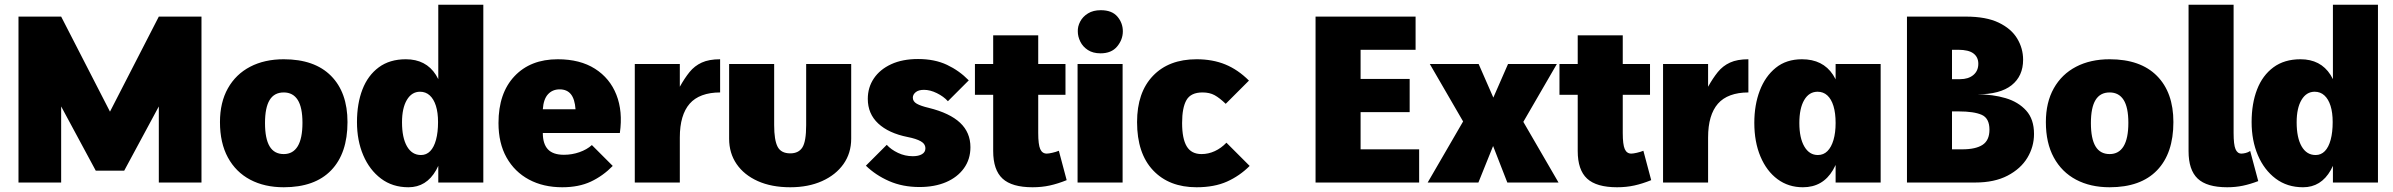

<svg xmlns="http://www.w3.org/2000/svg" viewBox="-20 -770 10096 810"><path d="M58 -700H238L444 -299L650 -700H830V0H650V-321L504 -50H384L238 -321V0H58Z M1177 20Q1096 20 1035.5 -12Q975 -44 941.5 -105.5Q908 -167 908 -255Q908 -338 941.5 -397.5Q975 -457 1035.5 -488.5Q1096 -520 1177 -520Q1307 -520 1376.5 -450Q1446 -380 1446 -255Q1446 -123 1377 -51.5Q1308 20 1177 20ZM1177 -120Q1216 -120 1236 -153Q1256 -186 1256 -252Q1256 -317 1236 -348.5Q1216 -380 1177 -380Q1137 -380 1117.5 -348Q1098 -316 1098 -251Q1098 -185 1117.5 -152.5Q1137 -120 1177 -120Z M1703 20Q1636 20 1587.5 -16.5Q1539 -53 1512.5 -115Q1486 -177 1486 -255Q1486 -333 1509 -392.5Q1532 -452 1578 -486Q1624 -520 1692 -520Q1777 -520 1819 -454Q1861 -388 1861 -255Q1861 -125 1820 -52.5Q1779 20 1703 20ZM1756 -116Q1779 -116 1795 -132.5Q1811 -149 1819.5 -180.5Q1828 -212 1828 -255Q1828 -295 1819 -323.5Q1810 -352 1793 -367.5Q1776 -383 1752 -383Q1717 -383 1696.5 -348.5Q1676 -314 1676 -254Q1676 -189 1697 -152.5Q1718 -116 1756 -116ZM1829 0V-750H2019V0Z M2352 20Q2272 20 2211.5 -12.5Q2151 -45 2117 -105.5Q2083 -166 2083 -251Q2083 -377 2150.5 -448.5Q2218 -520 2333 -520Q2427 -520 2490 -480Q2553 -440 2580.5 -370Q2608 -300 2595 -209H2270Q2270 -163 2291.5 -140Q2313 -117 2359 -117Q2393 -117 2424.5 -128Q2456 -139 2477 -158L2565 -70Q2524 -28 2473 -4Q2422 20 2352 20ZM2270 -309H2408Q2405 -352 2388.5 -372.5Q2372 -393 2341 -393Q2311 -393 2292 -372.5Q2273 -352 2270 -309Z M2658 -500H2848V-404Q2868 -440 2889 -466Q2910 -492 2940.5 -506Q2971 -520 3018 -520V-380Q2975 -380 2942.5 -368Q2910 -356 2889.5 -332.5Q2869 -309 2858.5 -273.5Q2848 -238 2848 -190V0H2658Z M3246 -500V-242Q3246 -179 3260.5 -151Q3275 -123 3314 -123Q3349 -123 3365 -148Q3381 -173 3381 -242V-500H3571V-185Q3571 -124 3538.5 -78Q3506 -32 3448 -6Q3390 20 3314 20Q3235 20 3177 -6Q3119 -32 3087.5 -78Q3056 -124 3056 -185V-500Z M3721 -159Q3739 -139 3768.5 -125Q3798 -111 3831 -111Q3855 -111 3869.5 -119.5Q3884 -128 3884 -144Q3884 -163 3864.5 -174Q3845 -185 3809 -192Q3729 -208 3685 -249Q3641 -290 3641 -353Q3641 -401 3666.5 -439Q3692 -477 3739.5 -499Q3787 -521 3853 -521Q3923 -521 3975 -496.5Q4027 -472 4067 -431L3979 -343Q3961 -363 3932.5 -377Q3904 -391 3878 -391Q3855 -391 3843 -381Q3831 -371 3831 -358Q3831 -342 3847.5 -332.5Q3864 -323 3898 -315Q3987 -293 4030.5 -252Q4074 -211 4074 -149Q4074 -98 4046.5 -60Q4019 -22 3971 -1.5Q3923 19 3859 19Q3788 19 3731 -6Q3674 -31 3633 -71Z M4480 -10Q4443 5 4409 12.5Q4375 20 4336 20Q4249 20 4209.5 -16.5Q4170 -53 4170 -133V-621H4360V-209Q4360 -160 4368.5 -141Q4377 -122 4396 -122Q4404 -122 4419.5 -125.5Q4435 -129 4447 -134ZM4093 -500H4475V-370H4093Z M4526 -500H4716V0H4526ZM4527 -637Q4526 -658 4537 -679Q4548 -700 4570 -713.5Q4592 -727 4624 -727Q4671 -727 4694 -700Q4717 -673 4717 -638Q4717 -603 4693 -574Q4669 -545 4623 -545Q4591 -545 4569.5 -559Q4548 -573 4537.5 -594.5Q4527 -616 4527 -637Z M5252 -70Q5210 -28 5156.5 -4Q5103 20 5028 20Q4912 20 4844.5 -51.5Q4777 -123 4777 -255Q4777 -380 4844 -450Q4911 -520 5028 -520Q5096 -520 5149.5 -498Q5203 -476 5249 -430L5151 -332Q5125 -357 5104 -368.5Q5083 -380 5053 -380Q5004 -380 4985.5 -348Q4967 -316 4967 -251Q4967 -185 4986.5 -152.5Q5006 -120 5049 -120Q5078 -120 5105 -132.5Q5132 -145 5154 -168Z M5530 -700H5952V-560H5720V-437H5927V-297H5720V-140H5967V0H5530Z M6155 -262 6165 -236 6012 -500H6218L6295 -324H6265L6342 -500H6548L6395 -236L6403 -262L6555 0H6339L6279 -154L6217 0H6003Z M6946 -10Q6909 5 6875 12.5Q6841 20 6802 20Q6715 20 6675.5 -16.5Q6636 -53 6636 -133V-621H6826V-209Q6826 -160 6834.5 -141Q6843 -122 6862 -122Q6870 -122 6885.5 -125.5Q6901 -129 6913 -134ZM6559 -500H6941V-370H6559Z M6996 -500H7186V-404Q7206 -440 7227 -466Q7248 -492 7278.5 -506Q7309 -520 7356 -520V-380Q7313 -380 7280.5 -368Q7248 -356 7227.5 -332.5Q7207 -309 7196.5 -273.5Q7186 -238 7186 -190V0H6996Z M7586 20Q7525 20 7479 -14Q7433 -48 7407 -109.5Q7381 -171 7381 -252Q7381 -327 7404 -387.5Q7427 -448 7471.5 -484Q7516 -520 7582 -520Q7670 -520 7713 -454.5Q7756 -389 7756 -258Q7756 -126 7713 -53Q7670 20 7586 20ZM7649 -116Q7673 -116 7689.5 -132.5Q7706 -149 7715 -179.5Q7724 -210 7724 -251Q7724 -293 7715 -322.5Q7706 -352 7689 -367.5Q7672 -383 7648 -383Q7612 -383 7591.5 -348Q7571 -313 7571 -251Q7571 -188 7592 -152Q7613 -116 7649 -116ZM7724 0V-500H7914V0Z M8025 -700H8273Q8359 -700 8412 -674.5Q8465 -649 8490 -607.5Q8515 -566 8515 -518Q8515 -449 8466.5 -410.5Q8418 -372 8322 -372Q8387 -372 8441 -356Q8495 -340 8528 -303.5Q8561 -267 8561 -205Q8561 -151 8533 -104.5Q8505 -58 8449.5 -29Q8394 0 8313 0H8025ZM8258 -140Q8315 -140 8344 -159Q8373 -178 8373 -223Q8373 -271 8340.5 -285.5Q8308 -300 8243 -300H8057V-436H8249Q8284 -436 8305 -453.5Q8326 -471 8326 -501Q8326 -529 8305.5 -544.5Q8285 -560 8241 -560H8215V-140Z M8880 20Q8799 20 8738.5 -12Q8678 -44 8644.5 -105.5Q8611 -167 8611 -255Q8611 -338 8644.5 -397.5Q8678 -457 8738.5 -488.5Q8799 -520 8880 -520Q9010 -520 9079.5 -450Q9149 -380 9149 -255Q9149 -123 9080 -51.5Q9011 20 8880 20ZM8880 -120Q8919 -120 8939 -153Q8959 -186 8959 -252Q8959 -317 8939 -348.5Q8919 -380 8880 -380Q8840 -380 8820.5 -348Q8801 -316 8801 -251Q8801 -185 8820.5 -152.5Q8840 -120 8880 -120Z M9507 -6Q9473 7 9442 13.5Q9411 20 9376 20Q9290 20 9251.5 -16.5Q9213 -53 9213 -132V-750H9403V-209Q9403 -160 9411 -141Q9419 -122 9436 -122Q9443 -122 9453.5 -124.5Q9464 -127 9473 -133Z M9696 20Q9629 20 9580.5 -16.5Q9532 -53 9505.5 -115Q9479 -177 9479 -255Q9479 -333 9502 -392.5Q9525 -452 9571 -486Q9617 -520 9685 -520Q9770 -520 9812 -454Q9854 -388 9854 -255Q9854 -125 9813 -52.5Q9772 20 9696 20ZM9749 -116Q9772 -116 9788 -132.5Q9804 -149 9812.5 -180.5Q9821 -212 9821 -255Q9821 -295 9812 -323.5Q9803 -352 9786 -367.5Q9769 -383 9745 -383Q9710 -383 9689.5 -348.5Q9669 -314 9669 -254Q9669 -189 9690 -152.5Q9711 -116 9749 -116ZM9822 0V-750H10012V0Z"/></svg>

Font: Moderustic ExtraBold
Style: Regular
Weight: 800
Designer: Tural Alisoy
Foundry: TAFT Foundry
Version: Version 2.120